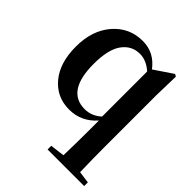

<svg xmlns="http://www.w3.org/2000/svg" viewBox="-222 -686 1080 1080"><g transform="rotate(45 318.5 -145.5)"><path d="M423.8 -87.9V-446.3Q377 -488.3 325.2 -488.3Q259.8 -488.3 220.2 -433.6Q180.7 -378.9 180.7 -263.7Q180.7 -47.9 325.2 -47.9Q379.9 -47.9 423.8 -87.9ZM557.6 220.7 628.9 230.5V259.8H337.9V230.5L423.8 219.7Q426.8 121.1 426.8 25.4V-59.6Q361.3 15.6 264.6 15.6Q165 15.6 103 -59.1Q41 -133.8 41 -261.7Q41 -391.6 110.4 -471.2Q179.7 -550.8 285.2 -550.8Q377 -550.8 434.6 -473.6L544.9 -547.9L558.6 -540L554.7 -388.7V25.4Q554.7 123 557.6 220.7Z"/></g></svg>

Font: GenRyuMin TW TTF Bold
Style: Regular
Weight: 700
Version: Version 1.300